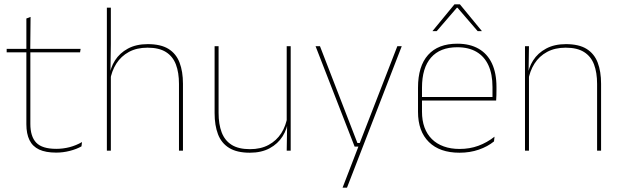

<svg xmlns="http://www.w3.org/2000/svg" viewBox="-20 -700 2886 892"><path d="M241 9Q192.5 9 162 -5.2Q131.5 -19.5 117 -49Q102.5 -78.5 102.5 -123V-462.5H121V-124.5Q121 -65.5 148.5 -37Q176 -8.5 241.5 -8.5Q272.5 -8.5 302.8 -16.2Q333 -24 361 -40L358.5 -20Q335.5 -7 304.2 1Q273 9 241 9ZM11 -457V-473H354.5L352 -457ZM102.5 -468V-614L122 -621.5L120.5 -468Z M811.5 0V-310Q811.5 -363 797.2 -400.5Q783 -438 751 -458.2Q719 -478.5 665.5 -478.5Q615.5 -478.5 579 -458.8Q542.5 -439 520.5 -404.5Q498.5 -370 491.5 -325.5L480.5 -344H488Q492.5 -385 514.2 -419.2Q536 -453.5 574.2 -474.2Q612.5 -495 666.5 -495Q727 -495 762.8 -472.8Q798.5 -450.5 814.2 -409.2Q830 -368 830 -311V0ZM476.5 0V-664.5H495V-495.5L493 -357L495 -354V0Z M995.5 -485.5V-175.5Q995.5 -123 1009.8 -85.2Q1024 -47.5 1056 -27.2Q1088 -7 1141.5 -7Q1191.5 -7 1228 -26.8Q1264.5 -46.5 1286.8 -81.2Q1309 -116 1315.5 -160.5L1324.5 -141.5H1319Q1314.5 -101 1292.8 -66.5Q1271 -32 1232.8 -11.2Q1194.5 9.5 1140.5 9.5Q1080.5 9.5 1044.5 -12.8Q1008.5 -35 992.8 -76.2Q977 -117.5 977 -174.5V-485.5ZM1330.5 -485.5V0H1312L1314 -127H1312V-485.5Z M1658 -35.5 1649.5 -31 1826 -485.5H1846.5L1592 172H1571.5L1648 -26.5L1653 -19H1627.5L1446 -485.5H1466.5L1640.5 -35.5Z M2114.5 9.5Q2023 9.5 1972.5 -40.2Q1922 -90 1922 -180.5V-292.5Q1922 -392.5 1968.8 -444.8Q2015.5 -497 2104.5 -497Q2163 -497 2203.8 -473.5Q2244.5 -450 2265.5 -405.2Q2286.5 -360.5 2286.5 -296.5V-279.5Q2286.5 -268.5 2286.2 -257.5Q2286 -246.5 2285 -233H2268Q2268 -250.5 2268 -266.5Q2268 -282.5 2268 -296Q2268 -355.5 2249.2 -396.5Q2230.5 -437.5 2194 -459Q2157.5 -480.5 2104.5 -480.5Q2024.5 -480.5 1982.5 -432.5Q1940.5 -384.5 1940.5 -292.5V-243.5V-239.5V-181Q1940.5 -140 1952.2 -108Q1964 -76 1986.5 -53.8Q2009 -31.5 2041.5 -19.8Q2074 -8 2115 -8Q2162.5 -8 2202.5 -22.8Q2242.5 -37.5 2277.5 -65L2275 -43Q2245.5 -19 2204.5 -4.8Q2163.5 9.5 2114.5 9.5ZM1930.5 -233V-249.5H2278.5V-233ZM2091.5 -680H2116.5L2218.5 -556V-555.5H2199L2105.5 -664H2102.5L2009 -555.5H1989.5V-556Z M2754 0V-310Q2754 -363 2739.8 -400.5Q2725.5 -438 2693.5 -458.2Q2661.5 -478.5 2608 -478.5Q2558.5 -478.5 2521.8 -458.8Q2485 -439 2463 -404.2Q2441 -369.5 2434 -325L2425 -344H2430.5Q2435 -385 2456.8 -419.2Q2478.5 -453.5 2517 -474.2Q2555.5 -495 2609 -495Q2669.5 -495 2705.2 -472.8Q2741 -450.5 2756.8 -409.2Q2772.5 -368 2772.5 -311V0ZM2419 0V-485.5H2437.5L2435.5 -358.5H2437.5V0Z"/></svg>

Font: Anek Bangla Medium Thin
Style: Regular
Weight: 250
Version: Version 1.003